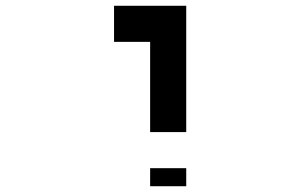

<svg xmlns="http://www.w3.org/2000/svg" viewBox="-20 -770 1040 665"><path d="M625 -312.5H500V-625H375V-750H625ZM625 -187.5V-125H500V-187.5Z"/></svg>

Font: Xanmono
Style: Regular
Weight: 400
Designer: GGBotNet
Foundry: GGBotNet
Version: 1.00